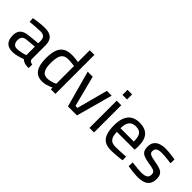

<svg xmlns="http://www.w3.org/2000/svg" viewBox="113 -1600 2493 2493"><g transform="rotate(45 1360.0 -353.0)"><path d="M182 10Q111 10 74.5 -29Q38 -68 38 -144Q38 -194 55.5 -225Q73 -256 108.5 -272Q144 -288 195 -292L345 -307V-348Q345 -397 323 -417Q301 -437 259 -437Q233 -437 198.5 -435Q164 -433 129.5 -430Q95 -427 69 -424L65 -488Q89 -493 123.5 -498Q158 -503 195.5 -506.5Q233 -510 264 -510Q322 -510 359 -493Q396 -476 413.5 -440.5Q431 -405 431 -349V-99Q433 -78 448 -68.5Q463 -59 486 -56L483 10Q469 10 455.5 9Q442 8 430 6Q418 4 408 1Q393 -4 381 -11.5Q369 -19 358 -29Q339 -21 310 -12Q281 -3 248 3.5Q215 10 182 10ZM197 -60Q223 -60 251 -64.5Q279 -69 304 -76Q329 -83 345 -89V-245L206 -232Q163 -228 144 -206.5Q125 -185 125 -146Q125 -106 143.5 -83Q162 -60 197 -60Z M734 10Q703 10 676 3.5Q649 -3 626.5 -19.5Q604 -36 587 -65Q570 -94 561 -138.5Q552 -183 552 -246Q552 -335 573 -393.5Q594 -452 640.5 -481Q687 -510 763 -510Q781 -510 803.5 -508.5Q826 -507 847.5 -504Q869 -501 882 -498V-716H967V0H883V-32Q867 -24 842 -14Q817 -4 789 3Q761 10 734 10ZM747 -66Q772 -66 797.5 -71.5Q823 -77 845 -85Q867 -93 882 -100V-426Q870 -428 850 -430.5Q830 -433 808.5 -434.5Q787 -436 769 -436Q720 -436 692 -415Q664 -394 652 -351.5Q640 -309 640 -246Q640 -189 648.5 -153.5Q657 -118 672 -99Q687 -80 706.5 -73Q726 -66 747 -66Z M1197 0 1060 -500H1152L1262 -73H1298L1412 -500H1500L1363 0Z M1592 0V-500H1676V0ZM1592 -606V-699H1676V-606Z M1996 10Q1920 10 1876 -19Q1832 -48 1812.5 -105Q1793 -162 1793 -247Q1793 -341 1819 -399Q1845 -457 1892.5 -483.5Q1940 -510 2006 -510Q2108 -510 2159.5 -454.5Q2211 -399 2211 -277L2207 -215H1880Q1881 -141 1908 -102.5Q1935 -64 2006 -64Q2034 -64 2068 -65.5Q2102 -67 2135.5 -69Q2169 -71 2192 -73L2194 -7Q2170 -3 2135 1Q2100 5 2063.5 7.5Q2027 10 1996 10ZM1880 -282H2125Q2125 -370 2097 -405.5Q2069 -441 2006 -441Q1965 -441 1937.5 -425Q1910 -409 1895 -374Q1880 -339 1880 -282Z M2482 10Q2458 10 2424.5 7Q2391 4 2359 -0.5Q2327 -5 2302 -9L2307 -81Q2332 -78 2363.5 -74Q2395 -70 2425 -67.5Q2455 -65 2474 -65Q2513 -65 2539 -72Q2565 -79 2578.5 -96Q2592 -113 2592 -145Q2592 -169 2581.5 -182Q2571 -195 2543.5 -204Q2516 -213 2463 -220Q2407 -229 2369.5 -243Q2332 -257 2314.5 -284Q2297 -311 2297 -361Q2297 -418 2323 -450.5Q2349 -483 2391 -496.5Q2433 -510 2479 -510Q2508 -510 2542 -507Q2576 -504 2608 -499.5Q2640 -495 2663 -491L2661 -419Q2637 -423 2604.5 -426.5Q2572 -430 2540 -432.5Q2508 -435 2484 -435Q2455 -435 2432 -429Q2409 -423 2395.5 -407.5Q2382 -392 2382 -365Q2382 -344 2392 -331Q2402 -318 2429 -309.5Q2456 -301 2508 -292Q2570 -282 2607.5 -267Q2645 -252 2662 -224.5Q2679 -197 2679 -148Q2679 -90 2655 -55Q2631 -20 2587.5 -5Q2544 10 2482 10Z"/></g></svg>

Font: Cairo Play Medium
Style: Regular
Weight: 500
Version: Version 3.119